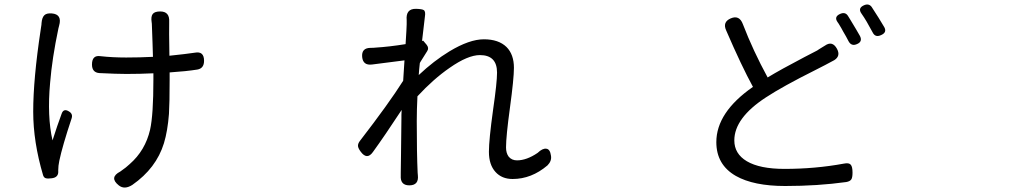

<svg xmlns="http://www.w3.org/2000/svg" viewBox="-20 -800 4540 855"><path d="M508.8 25.4Q464.8 -9.8 515.6 -36.1Q543.9 -55.7 557.6 -69.3Q627 -129.9 648.4 -222.7Q663.1 -288.1 663.1 -446.3V-473.6Q603.5 -470.7 543 -470.7Q500 -470.7 421.9 -474.6Q389.6 -477.5 389.6 -512.7Q389.6 -555.7 427.7 -549.8Q480.5 -543.9 542 -543.9Q601.6 -543.9 661.1 -546.9Q660.2 -567.4 659.2 -609.4Q657.2 -677.7 656.2 -693.4Q656.2 -695.3 655.8 -697.8Q655.3 -700.2 655.3 -701.2Q651.4 -726.6 660.2 -737.8Q668.9 -749 693.4 -749Q736.3 -749 733.4 -702.1Q733.4 -698.2 733.4 -694.3Q732.4 -671.9 734.4 -551.8Q809.6 -559.6 847.7 -565.4Q888.7 -573.2 888.7 -529.3Q888.7 -495.1 858.4 -490.2Q809.6 -482.4 735.4 -477.5V-445.3Q735.4 -339.8 732.4 -293Q726.6 -216.8 710 -162.1Q675.8 -50.8 569.3 23.4Q534.2 45.9 508.8 25.4ZM185.5 -5.9Q175.8 -7.8 171.9 -19.5Q127.9 -168 127.9 -302.7Q127.9 -448.2 161.1 -667Q162.1 -676.8 163.1 -680.7Q165 -690.4 165 -697.3Q167 -721.7 177.2 -731.9Q187.5 -742.2 210.9 -740.2Q257.8 -736.3 243.2 -685.5Q242.2 -679.7 240.2 -673.8Q211.9 -540 203.1 -430.7Q189.5 -281.2 213.9 -174.8Q235.4 -242.2 253.9 -292Q262.7 -319.3 287.1 -303.7Q305.7 -293 298.8 -272.5Q257.8 -149.4 244.1 -84Q239.3 -61.5 239.3 -42V-40Q242.2 -8.8 208 -5.9H207Q191.4 -3.9 185.5 -5.9Z M1802.7 25.4Q1761.7 25.4 1764.6 -18.6Q1764.6 -24.4 1764.6 -30.3Q1764.6 -56.6 1765.6 -100.6Q1766.6 -199.2 1767.6 -273.4Q1767.6 -277.3 1767.6 -288.1Q1768.6 -302.7 1768.6 -310.5Q1692.4 -194.3 1640.6 -123Q1614.3 -85.9 1585.9 -125Q1575.2 -139.6 1574.2 -149.4Q1573.2 -160.2 1583 -172.9Q1711.9 -339.8 1775.4 -440.4Q1776.4 -450.2 1777.3 -470.7Q1780.3 -511.7 1781.2 -531.2Q1756.8 -528.3 1682.6 -518.6Q1652.3 -514.6 1636.7 -512.7Q1596.7 -507.8 1592.8 -545.9Q1588.9 -586.9 1630.9 -586.9Q1644.5 -586.9 1651.4 -587.9Q1713.9 -591.8 1786.1 -603.5Q1791 -678.7 1791 -692.4Q1791 -701.2 1791 -710Q1786.1 -761.7 1833 -760.7Q1860.4 -759.8 1867.2 -754.9Q1876 -749 1872.1 -725.6Q1869.1 -705.1 1863.3 -650.4Q1860.4 -628.9 1859.4 -617.2L1864.3 -619.1L1879.9 -600.6Q1891.6 -585.9 1882.3 -572.3Q1873 -558.6 1853.5 -526.4Q1850.6 -521.5 1849.6 -519.5Q1848.6 -510.7 1846.7 -491.2Q1845.7 -474.6 1844.7 -465.8Q1912.1 -529.3 1981.4 -571.3Q2070.3 -625 2134.8 -625Q2200.2 -625 2235.4 -590.8Q2268.6 -557.6 2268.6 -498Q2268.6 -450.2 2251 -321.3Q2233.4 -192.4 2233.4 -143.6Q2233.4 -118.2 2245.1 -102.5Q2258.8 -85.9 2282.2 -85.9Q2325.2 -85.9 2374 -119.1Q2396.5 -140.6 2413.1 -137.7Q2429.7 -135.7 2433.6 -106.4Q2437.5 -83 2418 -63.5Q2346.7 -2.9 2262.7 -2.9Q2214.8 -2.9 2186.5 -34.2Q2157.2 -66.4 2157.2 -124Q2157.2 -177.7 2175.8 -311.5Q2193.4 -432.6 2193.4 -476.6Q2193.4 -554.7 2117.2 -554.7Q2063.5 -554.7 1982.4 -498Q1910.2 -448.2 1838.9 -371.1Q1835.9 -311.5 1835.9 -260.7Q1835.9 -117.2 1839.8 -31.2Q1839.8 -24.4 1840.8 -19.5Q1845.7 25.4 1802.7 25.4Z M3476.6 28.3Q3335.9 28.3 3256.8 -16.6Q3169.9 -66.4 3169.9 -167Q3169.9 -299.8 3333 -413.1Q3282.2 -505.9 3213.9 -664.1Q3196.3 -702.1 3234.4 -718.3Q3272.5 -734.4 3288.1 -692.4Q3334 -573.2 3398.4 -455.1Q3456.1 -490.2 3562.5 -545.9Q3603.5 -566.4 3619.1 -575.2Q3622.1 -577.1 3627.9 -581.1Q3645.5 -591.8 3653.3 -596.7Q3686.5 -620.1 3707 -583Q3724.6 -550.8 3695.3 -532.2Q3682.6 -525.4 3653.3 -509.8Q3640.6 -502.9 3609.4 -487.3Q3464.8 -415 3390.6 -366.2Q3250 -274.4 3250 -174.8Q3250 -115.2 3305.7 -82Q3363.3 -47.9 3473.6 -47.9Q3610.4 -47.9 3737.3 -71.3Q3760.7 -76.2 3768.6 -66.4Q3776.4 -57.6 3776.4 -31.2Q3776.4 -10.7 3771.5 -2Q3765.6 7.8 3748 10.7Q3621.1 28.3 3476.6 28.3ZM3758.8 -616.2Q3749 -635.7 3734.4 -660.2Q3728.5 -671.9 3714.8 -694.3Q3711.9 -699.2 3710 -701.2Q3692.4 -725.6 3721.7 -738.3Q3744.1 -748 3755.9 -729.5Q3758.8 -724.6 3765.6 -713.9Q3795.9 -664.1 3809.6 -639.6Q3822.3 -614.3 3795.9 -603.5Q3771.5 -592.8 3758.8 -616.2ZM3866.2 -655.3Q3837.9 -709 3816.4 -739.3Q3798.8 -763.7 3827.1 -776.4Q3848.6 -786.1 3861.3 -769.5Q3871.1 -753.9 3892.6 -720.7Q3910.2 -691.4 3918 -678.7Q3930.7 -655.3 3903.3 -643.6Q3877.9 -631.8 3866.2 -655.3Z"/></svg>

Font: Bpmf GenSen Rounded R
Style: R
Weight: 400
Foundry: But Ko
Version: Version 1.320